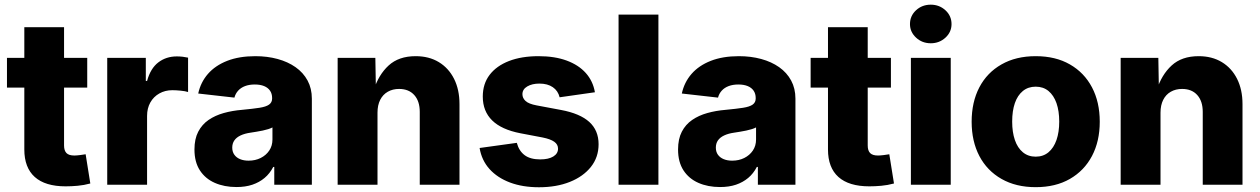

<svg xmlns="http://www.w3.org/2000/svg" viewBox="-20 -790 5388 821"><path d="M353 -542.5V-415.5H9.8V-542.5ZM84 -673.8H253.9V-168Q253.9 -146 264.2 -135.5Q274.4 -125 297.9 -125Q307.1 -125 323.2 -127Q339.4 -128.9 346.2 -130.4L366.2 -5.4Q338.9 2 312 4.4Q285.2 6.8 260.7 6.8Q173.3 6.8 128.7 -33.2Q84 -73.2 84 -150.9Z M438.5 0V-542.5H603.5V-443.8H608.9Q623.5 -497.6 657 -523.2Q690.4 -548.8 736.3 -548.8Q748.5 -548.8 761 -547.4Q773.4 -545.9 784.2 -543.5V-396.5Q772.5 -400.4 752.7 -402.3Q732.9 -404.3 716.8 -404.3Q686 -404.3 661.4 -390.4Q636.7 -376.5 622.8 -351.8Q608.9 -327.1 608.9 -294.4V0Z M991.2 9.8Q939 9.8 898.4 -8.1Q857.9 -25.9 834.7 -61.5Q811.5 -97.2 811.5 -150.9Q811.5 -195.8 827.6 -226.8Q843.8 -257.8 871.8 -277.1Q899.9 -296.4 936.5 -306.6Q973.1 -316.9 1014.6 -320.3Q1061 -324.7 1089.4 -329.1Q1117.7 -333.5 1130.6 -342.8Q1143.6 -352.1 1143.6 -368.7V-370.6Q1143.6 -389.2 1134.8 -402.1Q1126 -415 1109.4 -421.9Q1092.8 -428.7 1069.3 -428.7Q1045.9 -428.7 1027.8 -421.9Q1009.8 -415 998.3 -402.3Q986.8 -389.6 982.4 -372.6L827.6 -390.1Q837.9 -438 869.1 -473.9Q900.4 -509.8 951.4 -529.8Q1002.4 -549.8 1071.8 -549.8Q1123 -549.8 1167 -537.8Q1210.9 -525.9 1243.9 -502.7Q1276.9 -479.5 1295.2 -445.6Q1313.5 -411.6 1313.5 -368.2V0H1152.8V-76.2H1148.4Q1133.8 -47.9 1111.3 -29.1Q1088.9 -10.3 1059.1 -0.2Q1029.3 9.8 991.2 9.8ZM1043 -103Q1071.8 -103 1094.7 -114.5Q1117.7 -126 1131.3 -146.2Q1145 -166.5 1145 -193.4V-245.1Q1137.7 -241.2 1127 -237.8Q1116.2 -234.4 1103.3 -231.7Q1090.3 -229 1076.9 -226.8Q1063.5 -224.6 1051.3 -222.7Q1026.4 -219.2 1008.8 -210.9Q991.2 -202.6 982.2 -189.7Q973.1 -176.8 973.1 -158.7Q973.1 -140.6 982.2 -128.2Q991.2 -115.7 1006.8 -109.4Q1022.5 -103 1043 -103Z M1594.2 -308.1V0H1423.8V-542.5H1585L1587.4 -404.8H1578.1Q1598.6 -470.2 1641.8 -510Q1685.1 -549.8 1757.3 -549.8Q1814.5 -549.8 1856.4 -524.4Q1898.4 -499 1921.6 -452.9Q1944.8 -406.7 1944.8 -344.7V0H1774.9V-311.5Q1774.9 -357.4 1751.5 -383.5Q1728 -409.7 1686.5 -409.7Q1659.2 -409.7 1638.2 -397.7Q1617.2 -385.7 1605.7 -363Q1594.2 -340.3 1594.2 -308.1Z M2284.7 10.7Q2214.8 10.7 2160.9 -9.5Q2106.9 -29.8 2073.2 -67.1Q2039.6 -104.5 2030.8 -157.2L2189.9 -179.2Q2199.2 -144.5 2223.4 -126.5Q2247.6 -108.4 2290 -108.4Q2325.7 -108.4 2345.9 -120.8Q2366.2 -133.3 2366.2 -154.3Q2366.2 -172.4 2350.1 -183.8Q2334 -195.3 2300.3 -202.1L2205.1 -220.2Q2124.5 -235.8 2084.5 -275.1Q2044.4 -314.5 2044.4 -377Q2044.4 -431.6 2073.7 -470Q2103 -508.3 2156.5 -529.1Q2210 -549.8 2283.2 -549.8Q2352.1 -549.8 2403.1 -531Q2454.1 -512.2 2484.9 -477.8Q2515.6 -443.4 2523.9 -395.5L2373 -374Q2366.2 -401.9 2343.8 -417.2Q2321.3 -432.6 2286.6 -432.6Q2255.4 -432.6 2234.6 -420.4Q2213.9 -408.2 2213.9 -387.2Q2213.9 -370.6 2227.3 -358.2Q2240.7 -345.7 2274.4 -339.4L2378.9 -319.8Q2460 -304.7 2499.8 -268.6Q2539.6 -232.4 2539.6 -173.3Q2539.6 -117.7 2506.8 -76.4Q2474.1 -35.2 2416.7 -12.2Q2359.4 10.7 2284.7 10.7Z M2795.4 -727.5V0H2625V-727.5Z M3059.1 9.8Q3006.8 9.8 2966.3 -8.1Q2925.8 -25.9 2902.6 -61.5Q2879.4 -97.2 2879.4 -150.9Q2879.4 -195.8 2895.5 -226.8Q2911.6 -257.8 2939.7 -277.1Q2967.8 -296.4 3004.4 -306.6Q3041 -316.9 3082.5 -320.3Q3128.9 -324.7 3157.2 -329.1Q3185.5 -333.5 3198.5 -342.8Q3211.4 -352.1 3211.4 -368.7V-370.6Q3211.4 -389.2 3202.6 -402.1Q3193.8 -415 3177.2 -421.9Q3160.6 -428.7 3137.2 -428.7Q3113.8 -428.7 3095.7 -421.9Q3077.6 -415 3066.2 -402.3Q3054.7 -389.6 3050.3 -372.6L2895.5 -390.1Q2905.8 -438 2937 -473.9Q2968.3 -509.8 3019.3 -529.8Q3070.3 -549.8 3139.6 -549.8Q3190.9 -549.8 3234.9 -537.8Q3278.8 -525.9 3311.8 -502.7Q3344.7 -479.5 3363 -445.6Q3381.3 -411.6 3381.3 -368.2V0H3220.7V-76.2H3216.3Q3201.7 -47.9 3179.2 -29.1Q3156.7 -10.3 3127 -0.2Q3097.2 9.8 3059.1 9.8ZM3110.8 -103Q3139.6 -103 3162.6 -114.5Q3185.5 -126 3199.2 -146.2Q3212.9 -166.5 3212.9 -193.4V-245.1Q3205.6 -241.2 3194.8 -237.8Q3184.1 -234.4 3171.1 -231.7Q3158.2 -229 3144.8 -226.8Q3131.3 -224.6 3119.1 -222.7Q3094.2 -219.2 3076.7 -210.9Q3059.1 -202.6 3050 -189.7Q3041 -176.8 3041 -158.7Q3041 -140.6 3050 -128.2Q3059.1 -115.7 3074.7 -109.4Q3090.3 -103 3110.8 -103Z M3789.6 -542.5V-415.5H3446.3V-542.5ZM3520.5 -673.8H3690.4V-168Q3690.4 -146 3700.7 -135.5Q3710.9 -125 3734.4 -125Q3743.7 -125 3759.8 -127Q3775.9 -128.9 3782.7 -130.4L3802.7 -5.4Q3775.4 2 3748.5 4.4Q3721.7 6.8 3697.3 6.8Q3609.9 6.8 3565.2 -33.2Q3520.5 -73.2 3520.5 -150.9Z M3875 0V-542.5H4045.4V0ZM3960 -605Q3922.9 -605 3897 -629.2Q3871.1 -653.3 3871.1 -687Q3871.1 -722.2 3897 -746.1Q3922.9 -770 3960 -770Q3996.6 -770 4022.7 -746.1Q4048.8 -722.2 4048.8 -687Q4048.8 -652.8 4022.7 -628.9Q3996.6 -605 3960 -605Z M4408.7 10.3Q4324.2 10.3 4262.5 -24.9Q4200.7 -60.1 4167.7 -123Q4134.8 -186 4134.8 -269.5Q4134.8 -353.5 4167.7 -416.5Q4200.7 -479.5 4262.5 -514.6Q4324.2 -549.8 4408.7 -549.8Q4493.7 -549.8 4554.9 -514.6Q4616.2 -479.5 4649.4 -416.5Q4682.6 -353.5 4682.6 -269.5Q4682.6 -186 4649.4 -123Q4616.2 -60.1 4554.9 -24.9Q4493.7 10.3 4408.7 10.3ZM4408.7 -120.1Q4440.9 -120.1 4463.4 -138.9Q4485.8 -157.7 4497.6 -191.4Q4509.3 -225.1 4509.3 -270Q4509.3 -315.4 4497.6 -348.9Q4485.8 -382.3 4463.4 -400.9Q4440.9 -419.4 4408.7 -419.4Q4376.5 -419.4 4353.8 -400.9Q4331.1 -382.3 4319.6 -349.1Q4308.1 -315.9 4308.1 -270Q4308.1 -225.1 4319.6 -191.4Q4331.1 -157.7 4353.8 -138.9Q4376.5 -120.1 4408.7 -120.1Z M4942.4 -308.1V0H4772V-542.5H4933.1L4935.5 -404.8H4926.3Q4946.8 -470.2 4990 -510Q5033.2 -549.8 5105.5 -549.8Q5162.6 -549.8 5204.6 -524.4Q5246.6 -499 5269.8 -452.9Q5293 -406.7 5293 -344.7V0H5123V-311.5Q5123 -357.4 5099.6 -383.5Q5076.2 -409.7 5034.7 -409.7Q5007.3 -409.7 4986.3 -397.7Q4965.3 -385.7 4953.9 -363Q4942.4 -340.3 4942.4 -308.1Z"/></svg>

Font: Inter 16pt ExtraBold
Style: Regular
Weight: 800
Version: Version 4.001;git-66647c0bb